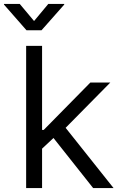

<svg xmlns="http://www.w3.org/2000/svg" viewBox="-58 -962 613 982"><path d="M151.4 -196.3V-297.4H165.5L404.3 -540H506.3L254.9 -285.2L246.1 -284.7ZM75.7 0V-727.5H157.2V0ZM418.5 0 206.5 -267.6 264.6 -324.7 522.9 0ZM43 -941.9 116.2 -854.5 189 -941.9H270.5V-938.5L154.3 -807.1H77.6L-37.6 -938.5V-941.9Z"/></svg>

Font: V-Inter
Style: Regular-375
Weight: 375
Designer: Rasmus Andersson
Foundry: rsms
Version: Version 4.000;git-4146feb